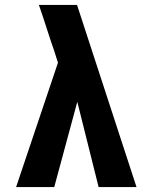

<svg xmlns="http://www.w3.org/2000/svg" viewBox="-20 -755 616 775"><path d="M45 0H199L292 -344L378 0H531L291 -735H137Q153 -689 168 -642Q183 -595 199 -549L214 -502Z"/></svg>

Font: Iosevka Sparkle Heavy
Style: Regular
Weight: 900
Designer: Belleve Invis
Foundry: Belleve Invis
Version: Version 4.5.0; ttfautohint (v1.8.3)